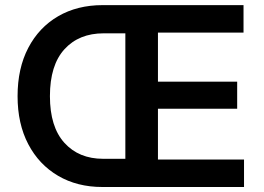

<svg xmlns="http://www.w3.org/2000/svg" viewBox="-20 -748 1054 768"><path d="M389.6 0Q288.6 0 212.2 -44.9Q135.7 -89.8 93 -171.4Q50.3 -252.9 50.3 -363.3Q50.3 -474.6 93 -556.4Q135.7 -638.2 212.4 -682.9Q289.1 -727.5 390.6 -727.5H954.1V-617.7H611.8V-421.4H928.7V-313H611.8V-109.9H956.1V0ZM481.4 -112.8V-614.7H394.5Q295.9 -614.7 237.8 -551Q179.7 -487.3 179.7 -363.3Q179.7 -240.7 237.5 -176.8Q295.4 -112.8 392.6 -112.8Z"/></svg>

Font: Inter-SemiBold
Style: Regular
Weight: 600
Designer: Rasmus Andersson
Foundry: rsms
Version: Version 4.000;git-a52131595